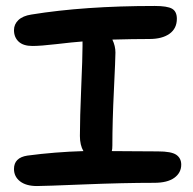

<svg xmlns="http://www.w3.org/2000/svg" viewBox="-20 -706 648 644"><path d="M104 -82Q67.4 -82 47.1 -97.9Q26.9 -113.8 26.9 -139.2Q26.9 -177.2 71.8 -184.1Q163.6 -196.3 259.8 -199.2Q248 -219.2 248 -250Q248 -309.1 252.4 -411.9Q256.8 -514.6 256.8 -550.8V-566.9Q224.1 -564.5 170.2 -558.1Q116.2 -551.8 88.9 -551.8Q58.1 -551.8 42.5 -566.4Q26.9 -581.1 26.9 -605Q26.9 -624.5 41.7 -638.7Q56.6 -652.8 85 -657.2Q262.2 -686 499 -686Q541 -686 557.1 -676.8Q573.2 -667.5 573.2 -643.1Q573.2 -610.4 548.6 -592.8Q523.9 -575.2 481 -575.2Q427.2 -575.2 356.9 -573.2Q367.2 -551.8 367.2 -529.8Q367.2 -510.7 362.1 -404.3Q356.9 -297.9 356.9 -217.8Q356.9 -205.1 355 -199.2Q377.9 -199.2 429.2 -198.7Q480.5 -198.2 509.8 -198.2Q554.7 -198.2 571.3 -186.8Q587.9 -175.3 587.9 -153.8Q587.9 -126.5 564.7 -109.6Q541.5 -92.8 497.1 -92.8Q394 -92.8 261.2 -87.4Q128.4 -82 104 -82Z"/></svg>

Font: Shantell Sans Irregular Bouncy
Style: Regular
Weight: 500
Designer: Stephen Nixon, Anya Danilova, Shantell Martin
Foundry: Arrow Type
Version: Version 1.006;[9816181b4]